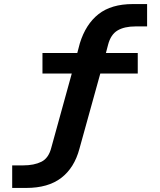

<svg xmlns="http://www.w3.org/2000/svg" viewBox="-20 -735 788 945"><path d="M40 190V79H94Q148 79 184 61Q220 43 233 -10L339 -394L367 -373H189V-474H383L355 -454L373 -522Q402 -616 465 -665.5Q528 -715 634 -715H704V-605H647Q592 -605 558.5 -585Q525 -565 512 -515L496 -454L476 -474H658V-373H456L480 -396L371 -3Q346 91 281.5 140.5Q217 190 109 190Z"/></svg>

Font: Nunito Sans 10pt Expanded
Style: Bold
Weight: 700
Width: 7
Designer: Vernon Adams
Foundry: Vernon Adams
Version: Version 3.101;gftools[0.9.27]